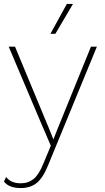

<svg xmlns="http://www.w3.org/2000/svg" viewBox="-23 -736 531 971"><path d="M315 -716H346L257 -565H232ZM467 -500 221 98Q195 163 163 189Q131 215 82 215Q22 215 -3 182L8 159Q32 191 82 191Q120 191 147 169Q174 147 196 92L234 1L179 -127L21 -500H53L227 -81L247 -31L268 -84L437 -500Z"/></svg>

Font: Elaine Sans ExtraLight
Style: Regular
Weight: 275
Designer: Wei Huang
Foundry: Wei Huang
Version: Version 2.001;December 24, 2019;FontCreator 12.0.0.2547 64-b